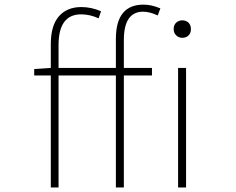

<svg xmlns="http://www.w3.org/2000/svg" viewBox="-20 -827 1040 847"><path d="M491.2 -527.3V-655.3Q491.2 -806.6 613.3 -806.6Q648.4 -806.6 687.5 -790L675.8 -758.8Q640.6 -775.4 611.3 -775.4Q526.4 -775.4 526.4 -650.4V-527.3H650.4V-494.1H526.4V0H491.2V-494.1H238.3V0H204.1V-494.1H130.9V-522.5L204.1 -527.3V-632.8Q204.1 -713.9 239.7 -754.9Q275.4 -795.9 338.9 -795.9Q382.8 -795.9 425.8 -777.3L415 -746.1Q377 -763.7 337.9 -763.7Q238.3 -763.7 238.3 -627.9V-527.3ZM765.6 0V-527.3H800.8V0ZM784.2 -737.3Q800.8 -737.3 811.5 -727.1Q822.3 -716.8 822.3 -698.2Q822.3 -680.7 811.5 -670.4Q800.8 -660.2 784.2 -660.2Q768.6 -660.2 757.3 -670.9Q746.1 -681.6 746.1 -698.2Q746.1 -716.8 757.3 -727.1Q768.6 -737.3 784.2 -737.3Z"/></svg>

Font: GenEi Gothic M ExtraLight
Style: Regular
Weight: 200
Designer: o_tamon (Modified); [Source Han Sans]
Ryoko NISHIZUKA  (kana & ideographs); Paul D. Hunt (Latin, Greek & Cyrillic); Wenl
Version: Version 1.1a;Original Version 1.004